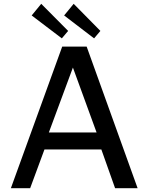

<svg xmlns="http://www.w3.org/2000/svg" viewBox="-20 -986 777 1006"><path d="M37 0H138L213 -203H511L583 0H701L434 -742H306ZM236 -292 362 -632 486 -292ZM196 -966 146 -905 304 -785 337 -824ZM366 -966 316 -905 473 -785 506 -824Z"/></svg>

Font: Bisquit Text
Style: Regular
Weight: 400
Version: Version 1.004;Glyphs 3.2.3 (3260)